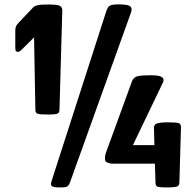

<svg xmlns="http://www.w3.org/2000/svg" viewBox="-20 -843 870 864"><path d="M249 0.5Q220.7 0 213.6 -5.4Q206.5 -10.7 211.9 -27.8L457 -788.6Q462.9 -808.1 471.7 -815.9Q480.5 -823.7 516.6 -823.2Q554.2 -822.8 564.9 -815.4Q575.7 -808.1 570.3 -789.1L295.4 -23.4Q290 -6.8 280.3 -2.9Q270.5 1 249 0.5ZM197.8 -327.6Q161.1 -327.6 150.4 -330.8Q139.6 -334 139.2 -347.7L133.3 -674.8L77.1 -619.1Q67.4 -609.4 60.1 -609.4Q56.2 -609.4 52.5 -612.3Q48.8 -615.2 48.8 -627.4V-703.6Q48.8 -717.3 52 -724.4Q55.2 -731.4 62 -738.8L130.9 -811.5Q136.7 -816.4 149.7 -819.6Q162.6 -822.8 197.8 -822.8Q239.3 -822.8 250 -816.4Q260.7 -810.1 260.3 -794.9L247.6 -347.7Q247.1 -334 236.1 -330.8Q225.1 -327.6 197.8 -327.6ZM485.8 -106.4Q477.1 -106.4 464.8 -110.8Q452.6 -115.2 452.6 -124.5V-134.3Q452.6 -143.1 455.3 -151.4Q458 -159.7 461.4 -168.5L573.7 -476.6Q580.6 -495.1 597.9 -499.8Q615.2 -504.4 658.2 -504.4Q694.3 -504.4 707 -497.1Q719.7 -489.7 714.4 -474.1L578.1 -189.9H674.8L672.9 -268.1Q672.4 -283.2 687.3 -287.8Q702.1 -292.5 736.3 -292.5Q776.9 -292.5 785.9 -288.3Q794.9 -284.2 794.4 -268.6L787.1 -19.5Q786.6 -5.9 773.4 -2.7Q760.3 0.5 730.5 0.5Q699.7 0.5 689.9 -2.7Q680.2 -5.9 679.7 -19.5L677.2 -106.4Z"/></svg>

Font: Denk One
Style: Regular
Weight: 400
Designer: Irina Smirnova, Eben Sorkin
Foundry: Sorkin Type Co.f
Version: Version 1.004; ttfautohint (v1.8.4.7-5d5b);gftools[0.9.23]